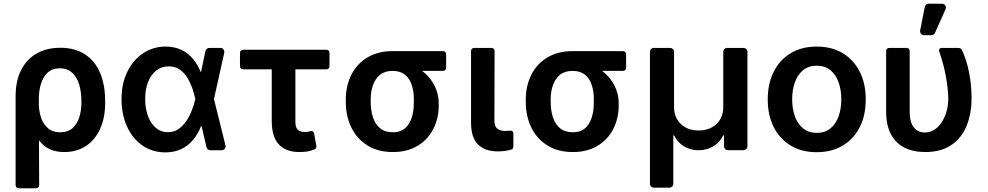

<svg xmlns="http://www.w3.org/2000/svg" viewBox="-20 -801 5267 1024"><path d="M63.2 185.4V-285.5Q63.2 -370.4 93 -428.3Q122.9 -486.2 176.3 -516.2Q229.8 -546.2 301.5 -546.2Q381 -546.2 434.7 -510.3Q488.3 -474.4 514.6 -410.7Q540.8 -346.9 540.8 -262.8V-252.8Q541.2 -175.8 514.9 -115.8Q488.3 -55.8 439.1 -22.9Q389.9 9.9 323.2 9.9Q262.8 9.9 223.7 -17.8Q204.5 -31.2 187.9 -52.6L188.9 185.4Q188.9 193.9 184.3 198.5Q179.7 203.1 171.2 203.1H81Q72.4 203.1 67.8 198.5Q63.2 193.9 63.2 185.4ZM187.1 -243.3Q188.2 -204.9 199.6 -171.7Q210.9 -138.5 236 -117Q261 -95.5 300.8 -95.5Q343 -95.5 367.9 -118.3Q391.3 -139.9 402.7 -175.2Q414.1 -210.6 414.1 -252.8V-262.8Q414.1 -308.6 402.7 -349.1Q390.3 -390.3 364.5 -413.5Q338.8 -436.8 298.7 -436.8Q258.9 -436.8 234 -413.7Q210.2 -391.3 198.9 -355.3Q187.5 -319.2 187.1 -276.6Z M739.3 -25.2Q686.8 -61.8 657.7 -125.7Q628.2 -188.9 628.2 -272.7Q628.2 -355.5 659.1 -418.3Q689.6 -481.2 743.3 -517Q797.2 -552.6 863.6 -552.6Q909.8 -552.6 946 -535.5Q981.5 -519.5 1008.2 -488.3Q1034.4 -457 1050.1 -417.6H1052.2L1075.6 -528.8Q1077.4 -535.9 1083.1 -540.7Q1088.8 -545.5 1095.9 -545.5H1155.9Q1164.4 -545.5 1170.5 -539.2Q1176.5 -533 1176.5 -524.5Q1176.5 -521.7 1176.1 -520.2L1121.1 -272.7L1182.5 -25.6Q1183.2 -22 1183.2 -20.6Q1183.2 -12.1 1177.2 -5.9Q1171.2 0.4 1162.3 0.4H1101.6Q1094.5 0.4 1088.6 -4.3Q1082.7 -8.9 1081.3 -16L1055 -128.6H1052.6Q1036.6 -87.7 1010.7 -56.1Q984.4 -24.1 947.4 -6Q910.9 11.7 860.4 11.7Q791.2 10.7 739.3 -25.2ZM769.2 -181.8Q784.1 -141.7 811.8 -118.6Q838.8 -95.9 875 -95.9Q907.3 -95.9 932.2 -112.9Q956.3 -130 974.8 -157.3Q993.3 -185.7 1003.9 -214.8Q1015.3 -244 1021.3 -271.3L1021.7 -272.7L1021.3 -274.1Q1016.3 -299.4 1005.7 -330.6Q995 -360.4 979 -387.1Q962.7 -413.4 938.2 -430.4Q914.1 -447.1 880.3 -447.1Q841.6 -447.1 813.2 -424.7Q785.2 -403.1 769.5 -363.3Q754.3 -324.2 754.3 -273.1Q754.3 -222.3 769.2 -181.8Z M1429.3 -156.2V-431.1H1277.7Q1269.2 -431.1 1264.6 -435.7Q1259.9 -440.3 1259.9 -448.9V-518.1Q1259.9 -526.6 1264.6 -531.2Q1269.2 -535.9 1277.7 -535.9H1719.5Q1728 -535.9 1732.6 -531.2Q1737.2 -526.6 1737.2 -518.1V-448.9Q1737.2 -440.3 1732.6 -435.7Q1728 -431.1 1719.5 -431.1H1555.4V-154.1Q1555.4 -129.6 1562.1 -117.5Q1568.5 -106.2 1579.2 -101.6Q1589.8 -96.9 1604.8 -96.9Q1619.7 -96.9 1634.2 -101.2Q1638.1 -102.3 1641 -102.3Q1652.7 -102.3 1655.5 -88.1L1666.9 -25.2Q1667.3 -23.4 1667.3 -19.9Q1667.3 -8.2 1655.9 -3.6Q1637.8 3.9 1619.3 6.9Q1600.9 9.9 1576.3 9.9Q1504.6 9.9 1467 -31.1Q1429.3 -72.1 1429.3 -156.2Z M1939.3 -25.6Q1883.5 -60.4 1853.9 -120.9Q1824.2 -181.5 1824.2 -258.5V-269.9Q1824.2 -343 1853.7 -402Q1883.9 -461.6 1940.2 -495Q1996.4 -528.4 2074.2 -528.4H2341.6Q2350.1 -528.4 2354.8 -523.8Q2359.4 -519.2 2359.4 -510.7V-440.7Q2359.4 -432.2 2354.8 -427.6Q2350.1 -422.9 2341.6 -422.9H2231.5Q2238.3 -418.3 2245.7 -411.2Q2280.5 -380.3 2300.2 -338.4Q2320 -296.5 2320 -248.6V-238.6Q2320 -171.2 2291.5 -114.3Q2262.1 -56.1 2206.7 -23.1Q2151.3 9.9 2075.6 9.9Q1995 9.9 1939.3 -25.6ZM1968.8 -176.8Q1980.8 -138.1 2007.3 -116.8Q2033.7 -95.5 2075.6 -95.5Q2132.1 -95.5 2160 -139.7Q2187.9 -183.9 2187.1 -258.5V-269.9Q2187.9 -311.1 2176.5 -345.9Q2165.1 -382.5 2139.7 -402.7Q2114.3 -422.9 2074.2 -422.9Q2032.3 -422.9 2006.4 -402Q1981.5 -381.4 1969.3 -347.1Q1957 -312.9 1957 -269.9V-258.5Q1957 -213.8 1968.8 -176.8Z M2492.2 -147V-527.7Q2492.2 -536.2 2496.8 -540.8Q2501.4 -545.5 2509.9 -545.5H2600.1Q2608.7 -545.5 2613.3 -540.8Q2617.9 -536.2 2617.9 -527.7L2616.8 -158.7Q2617.2 -126.8 2632.1 -114.7Q2647 -102.6 2675.8 -102.6Q2685 -102.6 2699.2 -104Q2708.5 -105.1 2713.2 -100.9Q2718 -96.6 2718 -87.7V-22Q2718 -6.4 2707.7 -3.2Q2674.4 6.4 2634.6 6.4Q2567.1 6.4 2529.7 -30.4Q2492.2 -67.1 2492.2 -147Z M2899.1 -25.6Q2843.4 -60.4 2813.7 -120.9Q2784.1 -181.5 2784.1 -258.5V-269.9Q2784.1 -343 2813.6 -402Q2843.8 -461.6 2900 -495Q2956.3 -528.4 3034.1 -528.4H3301.5Q3310 -528.4 3314.6 -523.8Q3319.2 -519.2 3319.2 -510.7V-440.7Q3319.2 -432.2 3314.6 -427.6Q3310 -422.9 3301.5 -422.9H3191.4Q3198.2 -418.3 3205.6 -411.2Q3240.4 -380.3 3260.1 -338.4Q3279.8 -296.5 3279.8 -248.6V-238.6Q3279.8 -171.2 3251.4 -114.3Q3221.9 -56.1 3166.5 -23.1Q3111.2 9.9 3035.5 9.9Q2954.9 9.9 2899.1 -25.6ZM2928.6 -176.8Q2940.7 -138.1 2967.2 -116.8Q2993.6 -95.5 3035.5 -95.5Q3092 -95.5 3119.9 -139.7Q3147.7 -183.9 3147 -258.5V-269.9Q3147.7 -311.1 3136.4 -345.9Q3125 -382.5 3099.6 -402.7Q3074.2 -422.9 3034.1 -422.9Q2992.2 -422.9 2966.3 -402Q2941.4 -381.4 2929.2 -347.1Q2916.9 -312.9 2916.9 -269.9V-258.5Q2916.9 -213.8 2928.6 -176.8Z M3446.4 179.3V-524.9Q3446.4 -533.4 3452.4 -539.4Q3458.5 -545.5 3467 -545.5H3554Q3562.5 -545.5 3568.7 -539.4Q3574.9 -533.4 3574.9 -524.9V-229.4Q3574.9 -174.4 3611.2 -139.6Q3647 -105.1 3706.3 -105.1Q3764.9 -105.1 3801.5 -139.9Q3837.4 -174.4 3837.4 -229.4V-524.9Q3837.4 -533.4 3843.4 -539.4Q3849.4 -545.5 3858 -545.5H3945.3Q3953.8 -545.5 3960 -539.4Q3966.3 -533.4 3966.3 -524.9V-20.6Q3966.3 -12.1 3960 -6Q3953.8 0 3945.3 0H3861.9Q3853.3 0 3847.3 -6Q3841.3 -12.1 3841.3 -20.6V-78.8H3837Q3818.9 -41.2 3783.7 -20.2Q3748.9 0.4 3706.3 0.4Q3663.4 0.4 3628.6 -20.2Q3593.4 -41.2 3575.3 -78.8H3571V179.3Q3571 187.9 3564.8 193.9Q3558.6 199.9 3550.1 199.9H3467Q3458.5 199.9 3452.4 193.9Q3446.4 187.9 3446.4 179.3Z M4074.6 -270.6Q4074.6 -355.1 4106.7 -418.7Q4138.8 -482.2 4197.4 -517.4Q4256 -552.6 4335.9 -552.6Q4415.8 -552.6 4474.4 -517.4Q4533 -482.2 4565.2 -418.7Q4597.3 -355.1 4597.3 -270.6Q4597.3 -186.1 4565.2 -122.9Q4533 -59.7 4474.4 -24.5Q4415.8 10.7 4335.9 10.7Q4256 10.7 4197.4 -24.5Q4138.8 -59.7 4106.7 -122.9Q4074.6 -186.1 4074.6 -270.6ZM4467 -271Q4467 -321 4452.6 -361.7Q4438.2 -402.3 4409.1 -426.5Q4380 -450.6 4336.6 -450.6Q4292.3 -450.6 4263 -426.5Q4233.7 -402.3 4219.3 -361.7Q4204.9 -321 4204.9 -271Q4204.9 -221.2 4219.3 -180.8Q4233.7 -140.3 4263 -116.3Q4292.3 -92.3 4336.6 -92.3Q4380 -92.3 4409.1 -116.3Q4438.2 -140.3 4452.6 -180.8Q4467 -221.2 4467 -271Z M4706 -206V-527.7Q4706 -536.2 4710.6 -540.8Q4715.2 -545.5 4723.7 -545.5H4813.9Q4822.4 -545.5 4827.1 -540.8Q4831.7 -536.2 4831.7 -527.7V-204.5Q4831.7 -163.7 4843 -139.2Q4853.7 -116.1 4871.4 -105.3Q4889.2 -94.5 4911.2 -94.5Q4949.9 -94.5 4978 -120.4Q5006.4 -146 5022 -187.3Q5037.6 -228.7 5037.6 -277Q5035.9 -334.2 5023.8 -398.1Q5011.7 -462 4989.7 -525.2Q4988.3 -529.1 4988.3 -532.7Q4988.3 -538.7 4992.4 -542.1Q4996.4 -545.5 5004.3 -545.5H5090.2Q5105.1 -545.5 5111.2 -532.7Q5135.7 -480.1 5148.6 -413.4Q5161.6 -346.6 5161.6 -277Q5161.6 -196 5135.8 -131.4Q5110.1 -66.8 5054.9 -28.4Q4999.6 9.9 4915.1 9.9Q4851.2 9.9 4804.3 -13.3Q4757.5 -36.6 4731.7 -84.9Q4706 -133.2 4706 -206ZM4887.1 -634.2Q4887.1 -625.7 4893.1 -619.5Q4899.1 -613.3 4907.7 -613.3H4947.4Q4953.5 -613.3 4958.6 -616.7Q4963.8 -620 4966.6 -625.7L5023.1 -752.1Q5024.9 -756.7 5024.9 -760.3Q5024.9 -768.8 5018.8 -775Q5012.8 -781.2 5003.9 -781.2H4932.5Q4925.1 -781.2 4919.4 -776.5Q4913.7 -771.7 4912.3 -764.6L4887.4 -638.1Q4887.1 -636.7 4887.1 -634.2Z"/></svg>

Font: DeltaSans SemiBold
Style: Regular
Weight: 600
Designer: Rasmus Andersson
Foundry: rsms
Version: Version 3.012